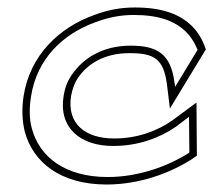

<svg xmlns="http://www.w3.org/2000/svg" viewBox="-20 -482 570 513"><path d="M43 -225C38 -192 39 -160 46 -131C68 -48 142 11 265 11C352 11 434 -19 493 -57L506 -66L505 -208L440 -160C400 -132 347 -112 285 -112C208 -112 158 -151 170 -226C173 -242 178 -258 187 -272C213 -311 258 -340 326 -340C392 -340 417 -325 426 -257L434 -192L530 -350L526 -361C491 -449 405 -462 340 -462C302 -462 266 -455 232 -442C139 -409 60 -335 43 -225ZM63 -225C79 -326 149 -392 236 -423C268 -435 301 -442 337 -442C400 -442 475 -429 507 -351L508 -349L448 -250L446 -263C436 -338 400 -360 329 -360C255 -360 202 -327 171 -281C159 -263 153 -245 150 -226C136 -140 195 -92 282 -92C349 -92 406 -113 451 -144L485 -170L486 -75L484 -73C429 -38 350 -9 268 -9C152 -9 85 -64 65 -139C58 -165 58 -194 63 -225Z"/></svg>

Font: Charger Pro
Style: OlObl
Weight: 900
Designer: Jasper
Foundry: Cannot Into Space Fonts
Version: Version 1.09